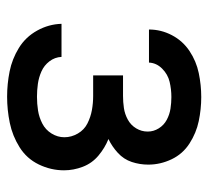

<svg xmlns="http://www.w3.org/2000/svg" viewBox="-43 -535 586 540"><g transform="rotate(90 250.0 -265.0)"><path d="M252 8Q289 8 325.5 0.5Q362 -7 394 -27Q426 -47 442.5 -81Q459 -115 459 -152Q459 -179 449 -205Q439 -231 417.5 -249Q396 -267 371 -277Q392 -287 410 -303.5Q428 -320 435.5 -342.5Q443 -365 443 -389Q443 -423 428 -454.5Q413 -486 383.5 -505Q354 -524 320.5 -531Q287 -538 253 -538Q219 -538 185.5 -531Q152 -524 123.5 -505Q95 -486 79 -455.5Q63 -425 63 -391H156Q157 -412 173 -428Q189 -444 210 -449Q231 -454 253 -454Q269 -454 285.5 -451.5Q302 -449 317 -441Q332 -433 341 -418.5Q350 -404 350 -388Q350 -387 350 -387Q350 -387 350 -387Q350 -370 341 -355Q332 -340 316.5 -331.5Q301 -323 284 -320.5Q267 -318 250 -318H192V-234H250Q270 -234 289.5 -230.5Q309 -227 327 -218Q345 -209 355.5 -191Q366 -173 366 -153Q366 -134 355.5 -117Q345 -100 327.5 -91Q310 -82 291 -79Q272 -76 252 -76Q234 -76 216 -78.5Q198 -81 181 -88.5Q164 -96 152.5 -111Q141 -126 140 -145H47Q48 -109 66 -76.5Q84 -44 115 -25Q146 -6 181 1Q216 8 252 8Z"/></g></svg>

Font: Iosevka SS08 Medium
Style: Regular
Weight: 500
Monospace: yes
Designer: Belleve Invis
Foundry: Belleve Invis
Version: Version 3.4.3; ttfautohint (v1.8.3)